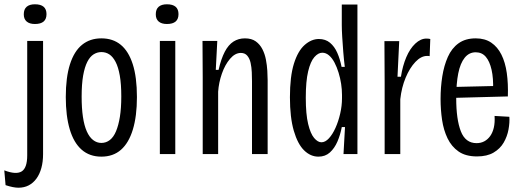

<svg xmlns="http://www.w3.org/2000/svg" viewBox="-51 -719 2432 896"><path d="M35 157Q23 157 8 154Q-7 151 -25 145L-31 76Q24 97 50 81Q76 65 76 6V-528H150V0Q150 36 142 65Q134 94 119 114.5Q104 135 83 146Q62 157 35 157ZM112 -607Q87 -607 73.5 -618.5Q60 -630 60 -652Q60 -676 73.5 -687.5Q87 -699 112 -699Q139 -699 152.5 -687.5Q166 -676 166 -653Q166 -630 152.5 -618.5Q139 -607 112 -607Z M422 12Q367 12 330 -20.5Q293 -53 274.5 -115.5Q256 -178 256 -266Q256 -358 275.5 -419Q295 -480 332 -510Q369 -540 422 -540Q476 -540 512.5 -510Q549 -480 568.5 -419.5Q588 -359 588 -266Q588 -177 569 -114.5Q550 -52 513.5 -20Q477 12 422 12ZM422 -52Q444 -52 461.5 -65.5Q479 -79 490.5 -106.5Q502 -134 508.5 -174Q515 -214 515 -269Q515 -327 508 -366.5Q501 -406 488.5 -430Q476 -454 459.5 -465Q443 -476 422 -476Q403 -476 386 -465.5Q369 -455 356.5 -430.5Q344 -406 337 -366.5Q330 -327 330 -268Q330 -214 336 -173.5Q342 -133 354 -106Q366 -79 383.5 -65.5Q401 -52 422 -52Z M695 0V-528H767V0ZM728 -607Q703 -607 689.5 -618.5Q676 -630 676 -652Q676 -676 689.5 -687.5Q703 -699 728 -699Q755 -699 768.5 -687.5Q782 -676 782 -653Q782 -630 768.5 -618.5Q755 -607 728 -607Z M895 0V-357L894 -528H963L956 -393H969Q981 -445 998 -477.5Q1015 -510 1038.5 -525Q1062 -540 1092 -540Q1123 -540 1142.5 -526Q1162 -512 1173.5 -489.5Q1185 -467 1190 -440.5Q1195 -414 1196.5 -389Q1198 -364 1198 -345V0H1125V-340Q1125 -359 1124 -382Q1123 -405 1118.5 -425.5Q1114 -446 1103 -459Q1092 -472 1073 -472Q1046 -472 1022.5 -444.5Q999 -417 984.5 -375.5Q970 -334 967 -291V0Z M1435 12Q1398 12 1368 -17.5Q1338 -47 1320 -109Q1302 -171 1302 -265Q1302 -362 1320.5 -421.5Q1339 -481 1370.5 -509Q1402 -537 1437 -537Q1468 -537 1489 -519.5Q1510 -502 1523 -472.5Q1536 -443 1543 -407H1558Q1554 -439 1551 -476Q1548 -513 1546 -546.5Q1544 -580 1544 -602V-698H1617V-272V0H1552L1559 -126H1544Q1537 -89 1523.5 -58Q1510 -27 1488.5 -7.5Q1467 12 1435 12ZM1449 -55Q1467 -55 1484 -73.5Q1501 -92 1514.5 -122Q1528 -152 1536.5 -188.5Q1545 -225 1545 -261V-276Q1545 -301 1541 -327.5Q1537 -354 1529 -380Q1521 -406 1510 -427Q1499 -448 1484.5 -460.5Q1470 -473 1453 -473Q1434 -473 1416 -452.5Q1398 -432 1387 -386Q1376 -340 1376 -263Q1376 -186 1387 -140.5Q1398 -95 1415 -75Q1432 -55 1449 -55Z M1744 0V-335L1743 -527H1812L1804 -361H1820Q1828 -412 1845 -452Q1862 -492 1887 -515.5Q1912 -539 1939 -539Q1944 -539 1948.5 -538.5Q1953 -538 1957 -537L1954 -457Q1951 -458 1947.5 -458Q1944 -458 1942 -458Q1914 -458 1887.5 -430Q1861 -402 1842 -356.5Q1823 -311 1817 -256V0Z M2175 11Q2122 11 2089 -12Q2056 -35 2037.5 -73.5Q2019 -112 2012 -159.5Q2005 -207 2005 -257Q2005 -312 2013 -362.5Q2021 -413 2039 -453.5Q2057 -494 2089 -517Q2121 -540 2169 -540Q2212 -540 2241.5 -520Q2271 -500 2289 -464Q2307 -428 2314 -378.5Q2321 -329 2319 -269L2057 -262V-313L2270 -318L2250 -299Q2252 -354 2243 -393.5Q2234 -433 2216 -454Q2198 -475 2169 -475Q2138 -475 2117.5 -449.5Q2097 -424 2087.5 -376.5Q2078 -329 2078 -260Q2078 -162 2099.5 -106.5Q2121 -51 2173 -51Q2193 -51 2209 -59.5Q2225 -68 2236.5 -84Q2248 -100 2253.5 -123.5Q2259 -147 2257 -178L2326 -174Q2328 -147 2322 -114.5Q2316 -82 2299.5 -53.5Q2283 -25 2252.5 -7Q2222 11 2175 11Z"/></svg>

Font: Bricolage Grotesque Condensed Light
Style: Regular
Weight: 300
Width: 3
Designer: Mathieu Triay
Foundry: Atelier Triay
Version: Version 1.000;gftools[0.9.30]